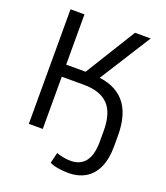

<svg xmlns="http://www.w3.org/2000/svg" viewBox="-162 -830 980 1132"><g transform="rotate(20 328.5 -263.5)"><path d="M283 171.4 299.3 104.4Q343.6 120.6 388.1 120.6Q449.3 120.6 480.8 79.3Q512.3 38 512.3 -43.8V-109.1Q512.9 -223.1 462.6 -275.4Q412.2 -327.6 309 -327.6H170.8V0H83.3V-718.8H170.8V-403.4H308L280.6 -383.3L487.9 -718.8H586.3L365.2 -369.5L351.3 -400.9Q474.9 -395 537.9 -324Q601 -252.9 601 -115V-47.1Q601 30.6 577.1 84.4Q553.2 138.1 508 165.3Q462.8 192.5 399.8 192.5Q364.6 192.5 332.9 186.8Q301.1 181.2 283 171.4Z"/></g></svg>

Font: Min Sans VF VF
Style: Regular
Weight: 400
Designer: Jinseong-Kim, NotoSansCJK, Nunito
Foundry: Jinseong-Kim
Version: Version 1.420;Glyphs 3.1.2 (3151)